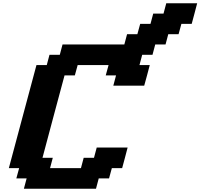

<svg xmlns="http://www.w3.org/2000/svg" viewBox="-20 -1145 1216 1165"><path d="M125 0H562.5L579.1 -62.5H641.6L658.7 -125H721.2Q727.1 -145.5 738 -187.3Q749 -229 754.4 -250H566.9L550.3 -187.5H487.8L471.2 -125H283.7L300.3 -187.5H237.8Q259.8 -270.5 304.4 -437.3Q349.1 -604 371.6 -687.5H434.1L451.2 -750H638.7L621.6 -687.5H684.1L667.5 -625H855Q860.8 -645.5 872.1 -687.3Q883.3 -729 888.7 -750H826.2L842.8 -812.5H905.3L921.9 -875H984.4L1001 -937.5H1063.5L1080.6 -1000H1143.1Q1148.9 -1020.5 1159.9 -1062.5Q1170.9 -1104.5 1176.3 -1125H988.8L972.2 -1062.5H909.7L893.1 -1000H830.6L813.5 -937.5H751L734.4 -875H359.4L342.8 -812.5H280.3L263.7 -750H201.2Q173.3 -646 117.4 -437.5Q61.5 -229 33.7 -125H96.2L79.1 -62.5H141.6Z"/></svg>

Font: Faithful 32x
Style: SemiboldOblique
Weight: 400
Foundry: Faithful Resource Pack
Version: Version 1.0; January 27, 2023